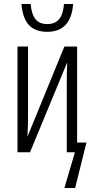

<svg xmlns="http://www.w3.org/2000/svg" viewBox="-20 -766 483 966"><path d="M218 -606C299 -606 341 -655 348 -746H302C296 -677 271 -645 218 -645C166 -645 141 -675 134 -746H88C96 -649 138 -606 218 -606ZM304 180H358L415 -49H368V-532H304L118 -78C120 -113 121 -149 121 -183V-532H68V0H131L318 -452C316 -414 316 -373 316 -335V0H357Z"/></svg>

Font: Noto Sans UI Condensed Light
Style: Regular
Weight: 300
Width: 3
Designer: Monotype Design Team
Foundry: Monotype Imaging Inc.
Version: Version 1.901